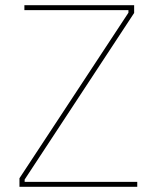

<svg xmlns="http://www.w3.org/2000/svg" viewBox="-20 -720 604 740"><path d="M55 0H509V-19H75V-28L497 -670V-700H74V-681H475V-671L55 -33Z"/></svg>

Font: Fixel Text Thin
Style: Regular
Weight: 100
Width: 4
Designer: AlfaBravo + MacPaw
Foundry: Kyrylo Tkachov, Marchela Mozhyna, Serhii Makarenko, Maria Weinstein, Zakhar Kryvoshyya
Version: Version 1.211